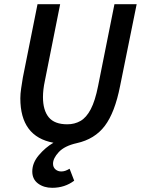

<svg xmlns="http://www.w3.org/2000/svg" viewBox="-20 -674 672 916"><path d="M229 222Q189 222 161.5 201.5Q134 181 134 144Q134 103 165.5 66Q197 29 235 7Q77 -22 77 -205Q77 -227 81 -253Q85 -279 89 -304L159 -654H267L194 -288Q185 -246 185 -211Q185 -148 212.5 -114.5Q240 -81 301 -81Q336 -81 364 -97Q392 -113 413 -153Q434 -193 448 -264L526 -654H632L553 -264Q528 -137 480 -73.5Q432 -10 346 9Q288 22 260.5 51.5Q233 81 233 107Q233 124 244.5 134Q256 144 272 144Q282 144 291 141Q300 138 312 131L334 188Q289 222 229 222Z"/></svg>

Font: Source Sans 3 Semibold
Style: Italic
Weight: 600
Italic angle: -11°
Designer: Paul D. Hunt
Foundry: Adobe
Version: Version 3.052;hotconv 1.1.0;makeotfexe 2.6.0